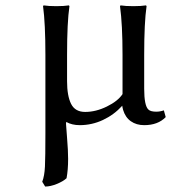

<svg xmlns="http://www.w3.org/2000/svg" viewBox="-20 -453 633 710"><path d="M228 -250V-152.8Q228 -98.6 242.9 -68.8Q257.8 -39.1 294.9 -39.1Q334.5 -39.1 375.2 -59.1Q416 -79.1 433.1 -105V-250Q433.1 -362.3 423.8 -430.2L425.8 -433.1Q443.8 -430.2 473.1 -430.2Q502 -430.2 520 -433.1L522 -430.2Q513.2 -370.1 513.2 -250V-125Q513.2 -62 528.8 -47.9Q536.6 -40 558.1 -40Q571.8 -40 585.9 -44.9L592.8 -20Q564 9.8 513.2 9.8Q484.4 9.8 463.9 -4.6Q443.4 -19 435.1 -46.9Q432.1 -58.6 432.1 -62Q401.4 -28.3 360.6 -9.3Q319.8 9.8 274.9 9.8Q246.1 9.8 225.1 -2L224.6 0Q224.1 2.4 224.1 4.9Q224.1 10.3 228 57.1Q231.9 104 231.9 134.8Q231.9 174.8 226.1 206.1Q213.4 217.8 189.9 227.3Q166.5 236.8 147 236.8L136.2 219.2Q144.5 197.8 146.2 163.1Q147.9 128.4 147.9 40.5Q147.9 18.6 147.9 6.8V-250Q147.9 -365.7 139.2 -430.2L141.1 -433.1Q159.7 -430.2 188 -430.2Q216.8 -430.2 234.9 -433.1L236.8 -430.2Q228 -370.1 228 -250Z"/></svg>

Font: Linear Smooth
Style: Regular
Weight: 400
Designer: Philipp H. Poll, Flanker
Foundry: Philipp H. Poll, reworked by Flanker
Version: Version 1.061 | FøM Fix